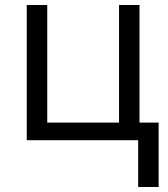

<svg xmlns="http://www.w3.org/2000/svg" viewBox="-20 -555 666 760"><path d="M607.9 185.1H526.9V0H85.9V-535.2H167V-69.8H451.2V-535.2H532.2V-69.8H607.9Z"/></svg>

Font: OpenSans
Style: Regular
Weight: 400
Foundry: Ascender Corporation
Version: Version 1.10